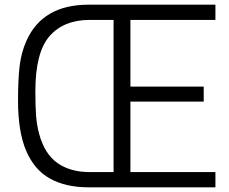

<svg xmlns="http://www.w3.org/2000/svg" viewBox="-20 -800 980 820"><path d="M900 0H358Q261 0 194 -37Q127 -74 92 -155.5Q57 -237 57 -370Q57 -457 63.5 -515.5Q70 -574 93 -626Q162 -780 358 -780H900V-715H537V-430H850V-366H537V-65H900ZM465 -65V-715H364Q252 -715 191.5 -645.5Q131 -576 131 -410Q131 -348 134 -307Q137 -266 147 -229Q170 -143 225 -104Q280 -65 364 -65Z"/></svg>

Font: Tanohe Sans
Style: Regular
Weight: 400
Designer: Village Type and Design LLC & Cristiano Sobral
Foundry: Cooper Hewitt Smithsonian Design Museum
Version: Version 1.00;September 29, 2021;FontCreator 13.0.0.2655 64-b